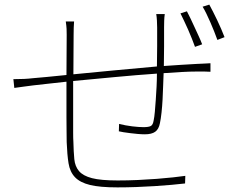

<svg xmlns="http://www.w3.org/2000/svg" viewBox="-20 -802 1040 832"><path d="M825 -599Q819 -615 811.5 -634.5Q804 -654 795 -674Q786 -694 777.5 -712Q769 -730 762 -744L790 -753Q797 -740 805.5 -722Q814 -704 823 -684.5Q832 -665 841 -645.5Q850 -626 856 -610ZM694 -741Q692 -728 691.5 -712Q691 -696 691 -683Q691 -647 691 -600.5Q691 -554 690 -516Q728 -519 764 -521Q800 -523 832 -525Q851 -526 865 -526.5Q879 -527 892 -528V-491Q882 -492 866 -492Q850 -492 832 -492Q804 -492 767.5 -490Q731 -488 689 -485Q688 -461 687 -431Q686 -401 684.5 -371.5Q683 -342 680 -314.5Q677 -287 673 -268Q668 -242 652.5 -231Q637 -220 608 -220Q594 -220 577 -221.5Q560 -223 544.5 -225Q529 -227 515.5 -229Q502 -231 495 -233L496 -265Q524 -258 553 -254.5Q582 -251 602 -251Q624 -251 633.5 -256Q643 -261 646 -281Q649 -295 651 -318Q653 -341 655 -369Q657 -397 658.5 -426.5Q660 -456 660 -483Q573 -477 477.5 -468Q382 -459 297 -451Q297 -408 297 -366.5Q297 -325 297 -289.5Q297 -254 297 -227.5Q297 -201 298 -188Q299 -144 302 -112.5Q305 -81 322.5 -60.5Q340 -40 378.5 -30Q417 -20 490 -20Q534 -20 577.5 -22Q621 -24 660 -27Q699 -30 730.5 -33.5Q762 -37 783 -40L782 -7Q757 -4 723 -1Q689 2 650.5 4.5Q612 7 570.5 8.5Q529 10 489 10Q413 10 370 -0.5Q327 -11 305 -34Q283 -57 277 -94.5Q271 -132 269 -186Q269 -202 268.5 -230Q268 -258 268 -293.5Q268 -329 268 -369Q268 -409 268 -448Q223 -443 186.5 -439Q150 -435 124 -432Q101 -429 82 -426.5Q63 -424 42 -421L38 -459Q64 -459 84.5 -460Q105 -461 121 -463Q145 -465 182.5 -468.5Q220 -472 268 -477L269 -651Q269 -665 268.5 -677Q268 -689 265 -709H301Q300 -699 299.5 -682Q299 -665 299 -651L298 -480Q379 -488 474.5 -497Q570 -506 660 -514Q660 -535 660.5 -557.5Q661 -580 661 -602.5Q661 -625 661 -645.5Q661 -666 661 -683Q661 -697 660 -713.5Q659 -730 657 -741ZM887 -782Q894 -769 903 -751.5Q912 -734 921 -715Q930 -696 938.5 -676.5Q947 -657 953 -641L922 -629Q916 -646 908 -666Q900 -686 891.5 -705.5Q883 -725 874.5 -742.5Q866 -760 858 -773Z"/></svg>

Font: SpoqaHanSans
Style: Thin
Weight: 250
Designer: [Spoqa Han Sans] Dong-huui Kim \uAE40 \uB3D9 \uD718   [Noto Sans] Ryoko NISHIZUKA \u897F \u585A \u6DBC \u5B50  (kana & i
Foundry: Spoqa (http://bi.spoqa.com)
Version: Version 1.004;PS 1.004;hotconv 1.0.82;makeotf.lib2.5.63406